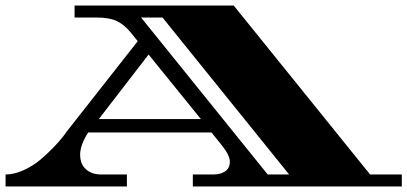

<svg xmlns="http://www.w3.org/2000/svg" viewBox="-34 -670 1464 690"><path d="M1410 -43V0H659V-43H733Q759 -43 775.5 -54.5Q792 -66 792 -89Q792 -112 763 -148L726 -194H283Q254 -149 254 -114.5Q254 -80 275 -61.5Q296 -43 329 -43H422V0H-14V-43Q17 -43 51 -58.5Q85 -74 111 -96Q137 -118 159 -141Q181 -164 192.5 -179Q204 -194 204 -195L461 -522L436 -553Q412 -582 385.5 -594.5Q359 -607 313 -607H234V-650H806L1296 -43ZM928 -43H1005L550 -607H473ZM321 -242H688L500 -474Z"/></svg>

Font: Diplomata
Style: Regular
Weight: 400
Width: 7
Designer: Eduardo Rodriguez Tunni
Foundry: Eduardo Rodriguez Tunni
Version: Version 1.001